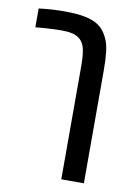

<svg xmlns="http://www.w3.org/2000/svg" viewBox="-76 -690 516 740"><g transform="rotate(10 182.0 -320.0)"><path d="M216.3 0V-442.4Q216.3 -482.4 211.2 -507.3Q206.1 -532.2 191.4 -545.4Q178.7 -557.1 160.2 -561.3Q141.6 -565.4 118.2 -565.4Q105.5 -565.4 86.7 -564.7Q67.9 -564 48.8 -562.5Q29.8 -561 16.1 -559.6V-633.3Q43.5 -636.7 68.6 -638.2Q93.8 -639.6 115.2 -639.6Q155.3 -639.6 181.9 -635.7Q208.5 -631.8 230 -623.5Q249.5 -615.2 262.7 -602.3Q275.9 -589.4 285.6 -569.8Q297.4 -547.4 301 -515.4Q304.7 -483.4 304.7 -441.9V0Z"/></g></svg>

Font: Open Sans Condensed Medium
Style: Regular
Weight: 500
Width: 3
Designer: Monotype Design Team
Foundry: Monotype Imaging Inc.
Version: Version 3.000